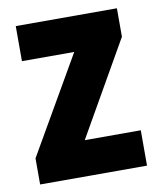

<svg xmlns="http://www.w3.org/2000/svg" viewBox="-68 -697 546 658"><g transform="rotate(-10 205.5 -367.5)"><path d="M391 -93V-216H196L383 -543V-642H31V-520H213L19 -184V-93Z"/></g></svg>

Font: Noto Sans Kannada UI Condensed ExtraBold
Style: Regular
Weight: 800
Width: 3
Designer: Jelle Bosma - Monotype Design Team
Foundry: Monotype Imaging Inc.
Version: Version 2.005